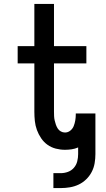

<svg xmlns="http://www.w3.org/2000/svg" viewBox="-20 -755 540 978"><path d="M252 203V127H290Q308 127 326 120.5Q344 114 356.5 99.5Q369 85 373.5 66.5Q378 48 378 30V-4Q362 3 345 5.5Q328 8 311 8Q287 8 264 2Q241 -4 222 -17.5Q203 -31 189.5 -51Q176 -71 168 -93Q160 -115 157.5 -138.5Q155 -162 155 -186V-432H70V-520H155V-735H255V-520H420V-432H255V-186Q255 -175 255.5 -163.5Q256 -152 258.5 -141.5Q261 -131 264.5 -120.5Q268 -110 274 -100.5Q280 -91 290 -85.5Q300 -80 311 -80Q326 -80 338 -89.5Q350 -99 355.5 -113Q361 -127 363.5 -142Q366 -157 366 -172V-177H466V30Q466 53 462 76.5Q458 100 447 121Q436 142 419 158.5Q402 175 381 185Q360 195 336.5 199Q313 203 290 203Z"/></svg>

Font: Iosevka Curly Semibold
Style: Regular
Weight: 600
Monospace: yes
Designer: Belleve Invis
Foundry: Belleve Invis
Version: Version 22.1.2; ttfautohint (v1.8.4)